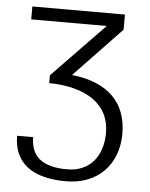

<svg xmlns="http://www.w3.org/2000/svg" viewBox="-51 -543 613 785"><g transform="rotate(5 255.5 -150.0)"><path d="M462 -13C462 -142 384 -219 236 -235L430 -438V-500H50V-447H360L146 -226V-194C304 -191 395 -126 395 -11C395 87 340 151 250 151C152 151 100 115 100 32H34C34 141 107 200 249 200C380 200 462 112 462 -13Z"/></g></svg>

Font: Perun Light
Style: Regular
Weight: 300
Foundry: Copyright (c) Stefan Peev, Context Ltd, 2016
Version: Version 1.089